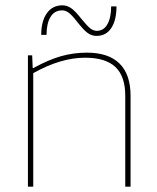

<svg xmlns="http://www.w3.org/2000/svg" viewBox="-20 -702 592 722"><path d="M105 0H85V-494H101L103 -446H105Q164 -478 210.5 -491Q257 -504 307 -504Q388 -504 429.5 -463Q471 -422 471 -342V0H451V-342Q451 -415 414 -450Q377 -485 300 -485Q254 -485 205.5 -470.5Q157 -456 105 -427ZM398 -678H418Q418 -626 398.5 -596.5Q379 -567 343 -567Q326 -567 311 -577Q296 -587 271 -619Q250 -646 238 -654.5Q226 -663 214 -663Q185 -663 170 -638.5Q155 -614 155 -571H135Q135 -622 156 -652Q177 -682 215 -682Q231 -682 246.5 -672Q262 -662 287 -630Q309 -603 320.5 -594.5Q332 -586 344 -586Q370 -586 384 -611Q398 -636 398 -678Z"/></svg>

Font: Blinker Thin
Style: Regular
Weight: 100
Designer: Juergen Huber
Foundry: supertype
Version: Version 1.017;hotconv 1.0.117;makeotfexe 2.5.65602